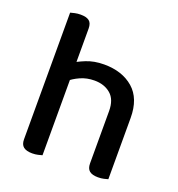

<svg xmlns="http://www.w3.org/2000/svg" viewBox="-122 -758 804 866"><g transform="rotate(20 280.0 -325.5)"><path d="M490 -201H388V-292Q388 -347 357.5 -373Q327 -399 280 -399Q243 -399 212 -385Q181 -371 160 -352L149 -435Q172 -451 210 -466.5Q248 -482 296 -482Q383 -482 436.5 -435.5Q490 -389 490 -296ZM71 -264H174V-2Q167 0 154.5 3Q142 6 127 6Q99 6 85 -5Q71 -16 71 -41ZM388 -263H490V-2Q484 0 471 3Q458 6 443 6Q415 6 401.5 -5Q388 -16 388 -41ZM174 -213H71V-649Q78 -651 91 -654Q104 -657 119 -657Q147 -657 160.5 -646.5Q174 -636 174 -610Z"/></g></svg>

Font: Baloo Bhaijaan 2 Medium
Style: Regular
Weight: 500
Designer: Sanskriti Dholi, Noopur Datye and Ek Type
Foundry: Ek Type
Version: Version 1.701